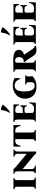

<svg xmlns="http://www.w3.org/2000/svg" viewBox="1794 -2654 875 4504"><g transform="rotate(-90 2232.0 -402.5)"><path d="M258 -100Q258 -51 271.5 -38Q285 -25 318 -23V0H58V-23Q80 -25 91.5 -38Q103 -51 103 -100V-425Q103 -474 89.5 -487.5Q76 -501 43 -502V-525H303V-502Q281 -501 269.5 -487.5Q258 -474 258 -425Z M885 8Q870 -9 855 -25.5Q840 -42 803 -72L519 -308H517V-100Q517 -66 534.5 -45.5Q552 -25 595 -23V0H420V-23Q442 -25 453.5 -45.5Q465 -66 465 -100V-425Q465 -474 451.5 -487.5Q438 -501 405 -502V-525H515Q530 -506 546 -490Q562 -474 586 -454L874 -217H876V-425Q876 -459 860 -480Q844 -501 808 -502V-525H973V-502Q951 -501 939.5 -480Q928 -459 928 -425V-100Q928 -72 928.5 -46.5Q929 -21 930 8Z M1045 -525H1550V-360H1527Q1521 -414 1496 -448Q1471 -482 1415 -482H1374V-100Q1374 -51 1387.5 -38Q1401 -25 1434 -23V0H1174V-23Q1196 -25 1207.5 -38Q1219 -51 1219 -100V-482H1177Q1124 -482 1099 -448Q1074 -414 1068 -360H1045Z M1634 0V-23Q1655 -25 1667 -38Q1679 -51 1679 -100V-425Q1679 -474 1665.5 -487.5Q1652 -501 1619 -502V-525H2035V-395H2012Q2010 -438 1985 -460Q1960 -482 1918 -482H1878Q1857 -482 1845.5 -471Q1834 -460 1834 -425V-298Q1842 -304 1853.5 -306Q1865 -308 1881 -308H1928Q1951 -308 1969.5 -320Q1988 -332 1989 -362H2012V-212H1989Q1988 -249 1969.5 -257Q1951 -265 1928 -265H1883Q1856 -265 1845 -256Q1834 -247 1834 -221V-100Q1834 -65 1849.5 -54Q1865 -43 1910 -43H1945Q1990 -43 2022.5 -74Q2055 -105 2059 -155H2082L2074 0ZM1905 -820Q1921 -820 1944 -815Q1967 -810 1990.5 -800.5Q2014 -791 2029 -778Q2011 -748 1982 -715Q1953 -682 1920 -653.5Q1887 -625 1854 -605L1835 -614Q1866 -661 1882 -714.5Q1898 -768 1905 -820Z M2451 15Q2358 15 2295.5 -20.5Q2233 -56 2201 -116.5Q2169 -177 2169 -250Q2169 -337 2210 -402.5Q2251 -468 2320.5 -504Q2390 -540 2475 -540Q2525 -540 2569 -529Q2613 -518 2651 -503V-370H2628Q2606 -438 2565.5 -467.5Q2525 -497 2475 -497Q2404 -497 2371.5 -440.5Q2339 -384 2339 -271Q2339 -232 2343.5 -189.5Q2348 -147 2361.5 -110.5Q2375 -74 2401.5 -51Q2428 -28 2471 -28Q2497 -28 2515 -36.5Q2533 -45 2542 -57Q2551 -69 2554 -90Q2557 -111 2556 -151Q2556 -184 2552 -198.5Q2548 -213 2536.5 -218Q2525 -223 2501 -225V-248H2716V-225Q2702 -224 2696.5 -214Q2691 -204 2691 -178V-160Q2691 -142 2691.5 -131.5Q2692 -121 2693.5 -111Q2695 -101 2699 -84Q2668 -44 2602.5 -14.5Q2537 15 2451 15Z M3310 15Q3264 15 3235.5 0Q3207 -15 3187 -39Q3167 -63 3149 -91L3067 -219Q3057 -234 3049 -239.5Q3041 -245 3032 -246V-281Q3097 -287 3120.5 -316.5Q3144 -346 3144 -389Q3144 -439 3121 -463Q3098 -487 3062 -487Q3037 -487 3024.5 -475.5Q3012 -464 3012 -425V-100Q3012 -51 3025.5 -38Q3039 -25 3072 -23V0H2812V-23Q2834 -25 2845.5 -38Q2857 -51 2857 -100V-425Q2857 -474 2843.5 -487.5Q2830 -501 2797 -502V-525H2857Q2930 -525 2986.5 -527.5Q3043 -530 3075 -530Q3166 -530 3218 -512.5Q3270 -495 3292 -465.5Q3314 -436 3314 -399Q3314 -363 3297.5 -338.5Q3281 -314 3255.5 -299Q3230 -284 3202 -275V-273L3315 -103Q3344 -59 3368 -41Q3392 -23 3411 -23V0Q3391 7 3363.5 11Q3336 15 3310 15Z M3452 0V-23Q3473 -25 3485 -38Q3497 -51 3497 -100V-425Q3497 -474 3483.5 -487.5Q3470 -501 3437 -502V-525H3853V-395H3830Q3828 -438 3803 -460Q3778 -482 3736 -482H3696Q3675 -482 3663.5 -471Q3652 -460 3652 -425V-298Q3660 -304 3671.5 -306Q3683 -308 3699 -308H3746Q3769 -308 3787.5 -320Q3806 -332 3807 -362H3830V-212H3807Q3806 -249 3787.5 -257Q3769 -265 3746 -265H3701Q3674 -265 3663 -256Q3652 -247 3652 -221V-100Q3652 -65 3667.5 -54Q3683 -43 3728 -43H3763Q3808 -43 3840.5 -74Q3873 -105 3877 -155H3900L3892 0ZM3723 -820Q3739 -820 3762 -815Q3785 -810 3808.5 -800.5Q3832 -791 3847 -778Q3829 -748 3800 -715Q3771 -682 3738 -653.5Q3705 -625 3672 -605L3653 -614Q3684 -661 3700 -714.5Q3716 -768 3723 -820Z M3987 0V-23Q4008 -25 4020 -38Q4032 -51 4032 -100V-425Q4032 -474 4018.5 -487.5Q4005 -501 3972 -502V-525H4388V-395H4365Q4363 -438 4338 -460Q4313 -482 4271 -482H4231Q4210 -482 4198.5 -471Q4187 -460 4187 -425V-298Q4195 -304 4206.5 -306Q4218 -308 4234 -308H4281Q4304 -308 4322.5 -320Q4341 -332 4342 -362H4365V-212H4342Q4341 -249 4322.5 -257Q4304 -265 4281 -265H4236Q4209 -265 4198 -256Q4187 -247 4187 -221V-100Q4187 -65 4202.5 -54Q4218 -43 4263 -43H4298Q4343 -43 4375.5 -74Q4408 -105 4412 -155H4435L4427 0Z"/></g></svg>

Font: Bona Nova SC
Style: Bold
Weight: 700
Designer: Mateusz Machalski
Foundry: Capitalics
Version: Version 4.001; ttfautohint (v1.8.4.7-5d5b)